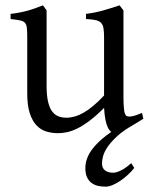

<svg xmlns="http://www.w3.org/2000/svg" viewBox="-20 -489 570 726"><path d="M400.9 9.8Q393.1 4.4 387.2 -8.3Q376.5 -30.8 373.5 -81.1Q343.3 -50.8 318.1 -32Q293 -13.2 271.7 -2.9Q250.5 7.3 232.7 11Q214.8 14.6 199.2 14.6Q176.3 14.6 155.3 8.3Q134.3 2 118.2 -14.9Q102.1 -31.7 92.5 -61Q83 -90.3 83 -136.2V-347.2Q83 -370.6 81.5 -383.5Q80.1 -396.5 74 -403.1Q67.9 -409.7 55.2 -412.1Q42.5 -414.6 20 -417V-436.5Q37.6 -438.5 53 -441.4Q68.4 -444.3 82.8 -448.2Q97.2 -452.1 111.8 -457.3Q126.5 -462.4 142.6 -468.8L156.2 -449.7V-163.1Q156.2 -128.9 161.4 -106Q166.5 -83 176 -69.3Q185.5 -55.7 199.5 -49.8Q213.4 -43.9 231 -43.9Q246.6 -43.9 262.9 -48.6Q279.3 -53.2 296.6 -63.2Q314 -73.2 333 -89.1Q352.1 -105 373.5 -127.9V-347.2Q373.5 -369.1 371.3 -382.3Q369.1 -395.5 361.8 -402.8Q354.5 -410.2 341.1 -413.1Q327.6 -416 305.2 -417V-436.5Q340.3 -440.9 372.6 -450.2Q404.8 -459.5 432.1 -468.8L446.8 -449.7V-124Q446.8 -93.8 449 -74.7Q451.2 -55.7 458 -50.8Q463.9 -46.9 478 -49.1Q492.2 -51.3 517.1 -62L522 -40Q503.9 -28.3 487.3 -18.6Q476.1 -11.7 465.8 -5.9Q437 12.2 418.5 30.3Q397 50.8 385.3 68.8Q373.5 86.9 369.6 102.1Q365.7 117.2 365.7 128.9Q365.7 147 377.4 155.5Q389.2 164.1 407.7 164.1Q419.9 164.1 437.7 155.3Q455.6 146.5 476.1 127.9L487.8 146Q477.5 159.2 463.6 171.9Q449.7 184.6 435.1 194.6Q420.4 204.6 405.8 210.7Q391.1 216.8 378.9 216.8Q364.7 216.8 351.1 213.9Q337.4 210.9 326.7 203.1Q315.9 195.3 309.3 181.6Q302.7 168 302.7 146Q302.7 102.1 341.3 60.1Q364.3 34.7 400.9 9.8Z"/></svg>

Font: Akkhara
Style: Regular
Weight: 400
Designer: J. Victor Gaultney
Version: Version 1.00 June 13, 2006, initial release